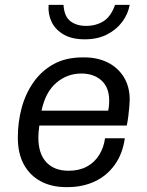

<svg xmlns="http://www.w3.org/2000/svg" viewBox="-20 -756 603 786"><path d="M250 10Q191 10 146.5 -14Q102 -38 77.5 -83Q53 -128 53 -193Q53 -257 69 -315.5Q85 -374 118 -420.5Q151 -467 200.5 -494Q250 -521 318 -521H326Q379 -521 420.5 -500.5Q462 -480 486.5 -441Q511 -402 511 -347Q511 -338 509.5 -320.5Q508 -303 505.5 -282Q503 -261 499 -242H141Q139 -228 138 -215Q137 -202 137 -193Q137 -127 169.5 -92Q202 -57 261 -57Q304 -57 335.5 -74Q367 -91 386 -121.5Q405 -152 410 -190H491Q482 -126 449.5 -81Q417 -36 367.5 -13Q318 10 257 10ZM150 -303H423Q426 -319 426.5 -328Q427 -337 427 -344Q427 -398 395.5 -426.5Q364 -455 313 -455Q255 -455 210.5 -417Q166 -379 150 -303ZM327 -595Q275 -595 241 -614.5Q207 -634 191.5 -666Q176 -698 179 -736H240Q243 -688 268.5 -669Q294 -650 332 -650Q373 -650 403.5 -669Q434 -688 451 -736H511Q504 -698 480 -666Q456 -634 417.5 -614.5Q379 -595 327 -595Z"/></svg>

Font: Chivo Medium Light
Style: Italic
Weight: 300
Italic angle: -8.05°
Version: Version 2.002